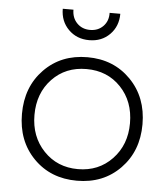

<svg xmlns="http://www.w3.org/2000/svg" viewBox="-53 -773 738 841"><g transform="rotate(5 316.0 -352.5)"><path d="M581 -251Q581 -133 506.5 -56.5Q432 20 316 20Q200 20 125.5 -56Q51 -132 51 -251Q51 -370 125.5 -446.5Q200 -523 316 -523Q431 -523 506 -446.5Q581 -370 581 -251ZM526 -251Q526 -347 467 -409Q408 -471 316 -471Q224 -471 165 -409Q106 -347 106 -251Q106 -156 165.5 -93.5Q225 -31 316 -31Q407 -31 466.5 -93.5Q526 -156 526 -251ZM395 -725H442Q442 -670 406.5 -634Q371 -598 316 -598Q261 -598 225 -634Q189 -670 189 -725H236Q236 -689 258.5 -666Q281 -643 316 -643Q351 -643 373.5 -666Q396 -689 395 -725Z"/></g></svg>

Font: Metropolitano Light
Style: Regular
Weight: 300
Designer: Fonts by Alex Slobzheninov & Chris M. Simpson / Changes by Cristiano Sobral
Foundry: Fonts by Alex Slobzheninov & Chris M. Simpson / Changes by Cristiano Sobral
Version: Version 1.00;August 30, 2020;FontCreator 13.0.0.2681 64-bit